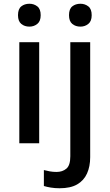

<svg xmlns="http://www.w3.org/2000/svg" viewBox="-20 -764 584 1024"><path d="M189 -539V0H83V-539ZM137 -744Q161 -744 179 -730Q197 -716 197 -683Q197 -651 179 -636.5Q161 -622 137 -622Q111 -622 93.5 -636.5Q76 -651 76 -683Q76 -716 93.5 -730Q111 -744 137 -744ZM298 240Q273 240 251.5 236.5Q230 233 214 228V143Q230 147 246 150Q262 153 282 153Q313 153 334 135.5Q355 118 355 69V-539H461V74Q461 124 444 161.5Q427 199 391.5 219.5Q356 240 298 240ZM348 -683Q348 -716 365.5 -730Q383 -744 409 -744Q433 -744 451 -730Q469 -716 469 -683Q469 -651 451 -636.5Q433 -622 409 -622Q383 -622 365.5 -636.5Q348 -651 348 -683Z"/></svg>

Font: Noto Sans Tangsa Medium
Style: Regular
Weight: 500
Version: Version 1.504